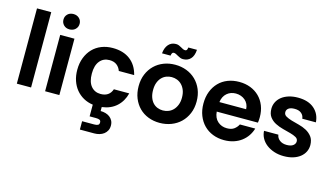

<svg xmlns="http://www.w3.org/2000/svg" viewBox="-109 -1168 3176 1823"><g transform="rotate(15 1479.0 -256.0)"><path d="M69 -740H209V0H69Z M347 -554H487V0H347ZM418 -627Q383 -627 361 -649Q339 -671 339 -703Q339 -735 361 -756.5Q383 -778 418 -778Q453 -778 475.5 -756.5Q498 -735 498 -703Q498 -671 475.5 -649Q453 -627 418 -627Z M589 -277Q589 -342 609.5 -395Q630 -448 666 -485.5Q702 -523 752.5 -543Q803 -563 863 -563Q967 -563 1034 -512Q1101 -461 1124 -367H973Q961 -402 933.5 -423Q906 -444 862 -444Q803 -444 767.5 -401Q732 -358 732 -277Q732 -196 767.5 -153.5Q803 -111 862 -111Q947 -111 973 -187H1124Q1104 -107 1048 -56Q992 -5 905 6V45Q930 45 953.5 51.5Q977 58 995 71.5Q1013 85 1024 105.5Q1035 126 1035 154Q1035 182 1024 203Q1013 224 994.5 238Q976 252 952 259Q928 266 902 266H760V184H879Q902 184 915 177.5Q928 171 928 152Q928 133 915 127Q902 121 879 121H817V6Q766 -1 724 -24.5Q682 -48 652 -84.5Q622 -121 605.5 -169.5Q589 -218 589 -277Z M1762 -277Q1762 -212 1739.5 -159Q1717 -106 1678 -68.5Q1639 -31 1586 -11Q1533 9 1473 9Q1413 9 1361.5 -11Q1310 -31 1272.5 -68.5Q1235 -106 1213.5 -159Q1192 -212 1192 -277Q1192 -343 1214 -395.5Q1236 -448 1274.5 -485.5Q1313 -523 1365 -543Q1417 -563 1477 -563Q1537 -563 1589 -543Q1641 -523 1679.5 -485.5Q1718 -448 1740 -395.5Q1762 -343 1762 -277ZM1334 -277Q1334 -236 1345 -205Q1356 -174 1375 -153.5Q1394 -133 1419.5 -123Q1445 -113 1473 -113Q1501 -113 1527 -123Q1553 -133 1573 -153.5Q1593 -174 1605.5 -205Q1618 -236 1618 -277Q1618 -319 1606 -349.5Q1594 -380 1574 -400.5Q1554 -421 1528.5 -431Q1503 -441 1475 -441Q1447 -441 1421.5 -431Q1396 -421 1376.5 -400.5Q1357 -380 1345.5 -349.5Q1334 -319 1334 -277ZM1326 -635Q1331 -691 1359 -723Q1387 -755 1432 -755Q1449 -755 1461.5 -749.5Q1474 -744 1485.5 -737.5Q1497 -731 1507.5 -725.5Q1518 -720 1531 -720Q1540 -720 1545.5 -727.5Q1551 -735 1553 -753H1638Q1634 -692 1605.5 -662.5Q1577 -633 1532 -633Q1517 -633 1503.5 -638.5Q1490 -644 1478 -651Q1466 -658 1455 -663.5Q1444 -669 1433 -669Q1414 -669 1410 -635Z M2103 -448Q2052 -448 2016 -417Q1980 -386 1972 -329H2235Q2234 -356 2223.5 -378Q2213 -400 2195 -415.5Q2177 -431 2153.5 -439.5Q2130 -448 2103 -448ZM2366 -174Q2355 -136 2332.5 -102.5Q2310 -69 2277 -44Q2244 -19 2201 -5Q2158 9 2107 9Q2047 9 1996 -11Q1945 -31 1908 -68.5Q1871 -106 1850 -159Q1829 -212 1829 -277Q1829 -343 1849.5 -395.5Q1870 -448 1906.5 -485.5Q1943 -523 1994 -543Q2045 -563 2107 -563Q2167 -563 2217 -543.5Q2267 -524 2303.5 -488Q2340 -452 2360 -401.5Q2380 -351 2380 -289Q2380 -275 2379 -262Q2378 -249 2376 -235H1971Q1976 -173 2013.5 -140Q2051 -107 2104 -107Q2149 -107 2175 -126.5Q2201 -146 2215 -174Z M2912 -158Q2912 -122 2897 -91.5Q2882 -61 2853.5 -38.5Q2825 -16 2785 -3.5Q2745 9 2694 9Q2642 9 2598.5 -5.5Q2555 -20 2523 -44.5Q2491 -69 2472.5 -102.5Q2454 -136 2452 -175H2593Q2597 -143 2624 -122Q2651 -101 2693 -101Q2735 -101 2756.5 -117.5Q2778 -134 2778 -158Q2778 -183 2755 -196Q2732 -209 2697 -218.5Q2662 -228 2621.5 -238.5Q2581 -249 2546 -267Q2511 -285 2488 -315.5Q2465 -346 2465 -397Q2465 -431 2480 -461.5Q2495 -492 2523 -514.5Q2551 -537 2592 -550Q2633 -563 2684 -563Q2785 -563 2843 -513Q2901 -463 2907 -380H2773Q2770 -412 2746 -432Q2722 -452 2680 -452Q2641 -452 2621 -437.5Q2601 -423 2601 -399Q2601 -374 2624 -360.5Q2647 -347 2681 -337Q2715 -327 2755 -317Q2795 -307 2829.5 -288.5Q2864 -270 2887.5 -239.5Q2911 -209 2912 -158Z"/></g></svg>

Font: SVN-Poppins SemiBold
Style: Regular
Weight: 600
Designer: Ninad Kale (Devanagari), Jonny Pinhorn (Latin)
Foundry: Indian Type Foundry
Version: Version 3.002 2017